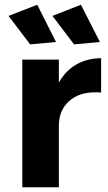

<svg xmlns="http://www.w3.org/2000/svg" viewBox="-20 -789 456 809"><path d="M406 -544V-399Q398 -400 382 -400Q311 -400 269.5 -361.5Q228 -323 228 -259V0H74V-538H228V-441Q256 -491 301 -517Q346 -543 406 -544ZM137 -769 216 -612 107 -602 16 -722ZM321 -769 401 -612 292 -602 201 -722Z"/></svg>

Font: Montserrat arm2 SemiBold
Style: Regular
Weight: 600
Designer: Julieta Ulanovsky
Foundry: Julieta Ulanovsky
Version: Version 6.000